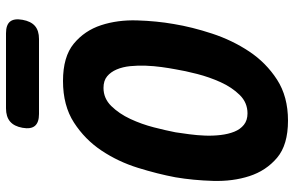

<svg xmlns="http://www.w3.org/2000/svg" viewBox="-190 -780 980 640"><g transform="rotate(-90 300.0 -460.0)"><path d="M242 -125Q278 -125 303.5 -151Q329 -177 346 -214.5Q363 -252 373.5 -293Q384 -334 389 -365Q393 -386 396.5 -411.5Q400 -437 401 -464Q402 -491 399.5 -516Q397 -541 388.5 -561Q380 -581 365.5 -593Q351 -605 327 -605Q292 -605 266.5 -579Q241 -553 223.5 -515.5Q206 -478 195.5 -437Q185 -396 179 -365Q176 -345 172.5 -319Q169 -293 168 -266.5Q167 -240 170 -214.5Q173 -189 181 -169Q189 -149 204 -137Q219 -125 242 -125ZM218 10Q137 10 94 -26.5Q51 -63 33 -118.5Q15 -174 17 -240Q19 -306 29 -365Q40 -424 60.5 -490Q81 -556 118 -611.5Q155 -667 211.5 -703.5Q268 -740 350 -740Q431 -740 474.5 -704Q518 -668 536 -613Q554 -558 552 -493Q550 -428 540 -371Q530 -310 508 -243Q486 -176 448.5 -119.5Q411 -63 354.5 -26.5Q298 10 218 10ZM240 -820Q212 -820 200.5 -833.5Q189 -847 194 -875Q199 -903 215 -916.5Q231 -930 259 -930H509Q537 -930 548 -916.5Q559 -903 554 -875Q549 -847 533.5 -833.5Q518 -820 490 -820Z"/></g></svg>

Font: Maple Mono NL ExtraBold
Style: Italic
Weight: 800
Italic angle: -10°
Monospace: yes
Designer: subframe7536
Version: Version 7.000